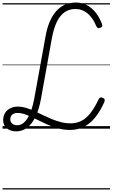

<svg xmlns="http://www.w3.org/2000/svg" viewBox="-20 -1014 887 1513"><path d="M109 21Q79 21 55.5 10.5Q32 0 18.5 -20Q5 -40 5 -68Q5 -99 19.5 -123Q34 -147 60.5 -160.5Q87 -174 122 -174Q152 -174 183.5 -164.5Q215 -155 248 -140Q281 -125 316 -108Q351 -91 387 -76Q423 -61 460.5 -51.5Q498 -42 536 -42Q582 -42 620.5 -61Q659 -80 692 -122Q725 -164 757 -231Q762 -242 770 -245.5Q778 -249 790 -243Q802 -238 804.5 -229.5Q807 -221 802 -210Q770 -138 730.5 -89Q691 -40 642 -15Q593 10 531 10Q481 10 434 -3.5Q387 -17 343.5 -37Q300 -57 260 -77Q220 -97 184.5 -110.5Q149 -124 119 -124Q93 -124 77 -111Q61 -98 61 -73Q61 -53 76.5 -40Q92 -27 115 -27Q162 -27 196.5 -81.5Q231 -136 250 -237L336 -711Q348 -787 371 -841Q394 -895 425.5 -929Q457 -963 495.5 -978.5Q534 -994 579 -994Q624 -994 662.5 -974.5Q701 -955 731.5 -918Q762 -881 783 -827Q788 -814 785 -806.5Q782 -799 770 -795Q759 -790 751.5 -793.5Q744 -797 738 -809Q720 -853 695 -883Q670 -913 640 -928Q610 -943 574 -943Q541 -943 512 -930.5Q483 -918 458.5 -889.5Q434 -861 416.5 -815Q399 -769 387 -703L303 -236Q288 -153 260.5 -95.5Q233 -38 195 -8.5Q157 21 109 21ZM0 469H847V479H0ZM0 -20H847V0H0ZM0 -505H847V-500H0ZM0 -989H847V-979H0Z"/></svg>

Font: Playwrite DE VA Guides
Style: Regular
Weight: 400
Designer: Veronika Burian, José Scaglione
Foundry: TypeTogether
Version: Version 1.003